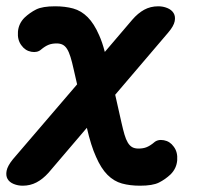

<svg xmlns="http://www.w3.org/2000/svg" viewBox="-40 -580 660 610"><path d="M494 -476 326 -279 346 -190Q351 -168 355.5 -152.5Q360 -137 366 -127Q372 -117 380 -112.5Q388 -108 400 -108Q415 -108 426 -112.5Q437 -117 449 -127Q461 -138 480.5 -134.5Q500 -131 512 -114Q525 -97 523 -71Q521 -45 502 -26Q485 -10 465 0Q445 10 405 10Q373 10 347.5 3Q322 -4 301.5 -24.5Q281 -45 265 -82Q249 -117 236 -174L114 -31Q96 -11 76 -0.5Q56 10 32 10Q17 10 3.5 4.5Q-10 -1 -16 -11.5Q-22 -22 -19 -37.5Q-16 -53 1 -74L205 -312L194 -360Q189 -383 184 -399Q179 -415 173 -424.5Q167 -434 159 -438Q151 -442 140 -442Q125 -442 114 -437.5Q103 -433 91 -423Q79 -412 59.5 -415.5Q40 -419 28 -436Q15 -453 17 -479Q19 -505 38 -524Q55 -540 75 -550Q95 -560 135 -560Q167 -560 192.5 -553Q218 -546 238.5 -525.5Q259 -505 275 -468Q285 -446 293 -415L380 -517Q398 -538 418 -549Q438 -560 463 -560Q478 -560 491.5 -554.5Q505 -549 511.5 -538.5Q518 -528 515 -512.5Q512 -497 494 -476Z"/></svg>

Font: Maple Mono
Style: Bold Italic
Weight: 700
Italic angle: -10°
Monospace: yes
Designer: subframe7536
Version: Version 7.000